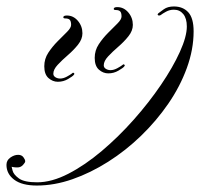

<svg xmlns="http://www.w3.org/2000/svg" viewBox="-70 -574 629 594"><path d="M468 -554Q496 -554 512.5 -536Q529 -518 529 -477Q529 -421 508 -363.5Q487 -306 450.5 -253Q414 -200 366.5 -154Q319 -108 264.5 -73.5Q210 -39 154 -19.5Q98 0 44 0Q-2 0 -26 -18Q-50 -36 -50 -64Q-50 -78 -38 -86.5Q-26 -95 -14 -95Q-3 -95 2.5 -87.5Q8 -80 8 -75Q8 -71 1 -63.5Q-6 -56 -16 -56Q-24 -56 -29 -57Q-34 -58 -34 -58Q-34 -58 -31 -46Q-28 -34 -11.5 -22Q5 -10 45 -10Q90 -10 141.5 -36.5Q193 -63 245 -107Q297 -151 344 -204Q391 -257 428 -311.5Q465 -366 486.5 -413.5Q508 -461 508 -492Q508 -517 497 -530.5Q486 -544 468 -544Q455 -544 444 -538Q433 -532 428 -528Q426 -526 422 -526Q419 -526 418 -528Q417 -530 420 -533Q425 -537 437 -545.5Q449 -554 468 -554ZM293 -552Q313 -552 327 -535.5Q341 -519 341 -497Q341 -479 327.5 -462Q314 -445 296 -429.5Q278 -414 264.5 -399.5Q251 -385 251 -372Q251 -365 257.5 -361Q264 -357 272 -357Q282 -357 293 -363Q304 -369 309 -373Q311 -375 312 -375Q314 -375 315.5 -373Q317 -371 314 -368Q311 -364 296.5 -355.5Q282 -347 265 -347Q249 -347 236 -358.5Q223 -370 223 -395Q223 -418 235.5 -437Q248 -456 264.5 -472.5Q281 -489 293.5 -501.5Q306 -514 306 -523Q306 -534 302 -538.5Q298 -543 288 -543Q281 -543 282 -547.5Q283 -552 293 -552ZM137 -526Q157 -526 171 -509.5Q185 -493 185 -471Q185 -453 171.5 -436Q158 -419 140 -403.5Q122 -388 108.5 -373.5Q95 -359 95 -346Q95 -339 101.5 -335Q108 -331 116 -331Q126 -331 137 -337Q148 -343 153 -347Q155 -349 156 -349Q158 -349 159.5 -347Q161 -345 158 -342Q155 -338 140.5 -329.5Q126 -321 109 -321Q93 -321 80 -332.5Q67 -344 67 -369Q67 -392 79.5 -411Q92 -430 108.5 -446.5Q125 -463 137.5 -475.5Q150 -488 150 -497Q150 -508 146 -512.5Q142 -517 132 -517Q125 -517 126 -521.5Q127 -526 137 -526Z"/></svg>

Font: Kapakana
Style: Regular
Weight: 400
Designer: Kousuke Nagai
Version: Version 1.002